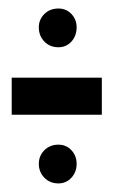

<svg xmlns="http://www.w3.org/2000/svg" viewBox="-20 -465 268 451"><path d="M7.5 -195.5V-282.5H219.2V-195.5ZM117.2 -34.2Q97.2 -34.2 84.2 -47.6Q71.2 -60.9 71.2 -80.2Q71.2 -99 84.2 -112.1Q97.2 -125.2 117.2 -125.2Q135.6 -125.2 147.8 -112.1Q160 -99 160 -80.2Q160 -60.9 147.8 -47.6Q135.6 -34.2 117.2 -34.2ZM117.2 -354Q97.2 -354 84.2 -367.4Q71.2 -380.8 71.2 -400.8Q71.2 -419.2 84.2 -432.1Q97.2 -445 117.2 -445Q135.6 -445 147.8 -432.1Q160 -419.2 160 -400.8Q160 -380.8 147.8 -367.4Q135.6 -354 117.2 -354Z"/></svg>

Font: Anybody UltraCondensed Thin
Style: Regular
Weight: 100
Width: 1
Designer: Tyler Finck
Foundry: Etcetera Type Company
Version: Version 1.110